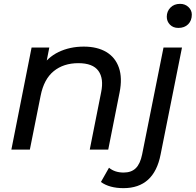

<svg xmlns="http://www.w3.org/2000/svg" viewBox="-20 -777 1016 997"><path d="M415 -535Q485 -535 532 -507Q579 -479 597.5 -425.5Q616 -372 601 -297L542 0H446L505 -297Q520 -369 491 -409Q462 -449 387 -449Q310 -449 259 -407.5Q208 -366 191 -280L135 0H39L144 -530H236L206 -378L188 -419Q226 -479 284.5 -507Q343 -535 415 -535ZM621 200Q585 200 555.5 192Q526 184 504 168L546 94Q576 119 622 119Q662 119 685 96.5Q708 74 718 25L829 -530H925L814 25Q780 200 621 200ZM906 -632Q879 -632 862.5 -649Q846 -666 846 -690Q846 -718 865 -737.5Q884 -757 915 -757Q941 -757 958.5 -740.5Q976 -724 976 -701Q976 -670 957 -651Q938 -632 906 -632Z"/></svg>

Font: MOST Montserrat Medium
Style: Italic
Weight: 500
Italic angle: -11.3°
Designer: Julieta Ulanovsky
Foundry: Julieta Ulanovsky
Version: Version 8.000;March 11, 2024;FontCreator 15.0.0.2926 64-bit